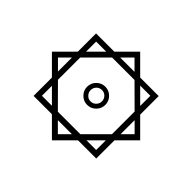

<svg xmlns="http://www.w3.org/2000/svg" viewBox="-208 -968 1415 1415"><g transform="rotate(45 499.5 -261.0)"><path d="M827 64V-126L961 -260L827 -394V-587H634L499 -722L364 -587H174V-397L39 -262L174 -127V64H365L501 200L637 64ZM500 -662 575 -587H425ZM217 -545H322L217 -440ZM383 20 217 -147V-379L383 -545H617L782 -381V-145L617 20ZM782 -545V-439L676 -545ZM500 -168Q539 -168 567 -196Q595 -224 595 -263Q595 -302 567 -330Q539 -358 500 -358Q461 -358 433 -330Q405 -302 405 -263Q405 -224 433 -196Q461 -168 500 -168ZM101 -263 174 -336V-190ZM900 -263 827 -190V-336ZM500 -204Q475 -204 458 -222Q441 -240 441 -263Q441 -288 458 -305.5Q475 -323 500 -323Q525 -323 542 -305.5Q559 -288 559 -263Q559 -240 542 -222Q525 -204 500 -204ZM217 20V-84L321 20ZM782 20H681L782 -81ZM500 137 427 64H573Z"/></g></svg>

Font: Noto Sans Arabic Extra
Style: Regular
Weight: 800
Designer: Nadine Chahine - Monotype Design Team
Foundry: Monotype Imaging Inc.
Version: Version 1.902